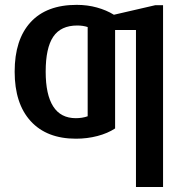

<svg xmlns="http://www.w3.org/2000/svg" viewBox="-20 -558 758 786"><path d="M647.5 -536.6V207.5H536.6V-435.1H451.2V-32.2Q420.9 -12.2 378.9 -1.2Q336.9 9.8 291 9.8Q171.4 9.8 105.7 -62Q40 -133.8 40 -264.6Q40 -396 105.2 -467Q170.4 -538.1 293.9 -538.1Q337.9 -538.1 376.7 -527.3Q415.5 -516.6 446.3 -497.6L615.2 -536.6ZM338.9 -82V-447.3Q319.3 -453.6 296.4 -453.6Q229 -453.6 198 -407.7Q167 -361.8 167 -264.6Q167 -170.4 197.8 -122.3Q228.5 -74.2 290.5 -74.2Q316.4 -74.2 338.9 -82Z"/></svg>

Font: Arimo SemiBold
Style: Regular
Weight: 600
Designer: Steve Matteson
Foundry: Monotype Imaging Inc.
Version: Version 1.33